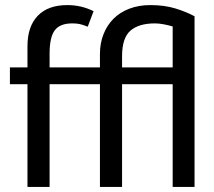

<svg xmlns="http://www.w3.org/2000/svg" viewBox="-20 -735 843 755"><path d="M245 -715Q300 -715 348 -691L325 -630Q305 -638 293 -640.5Q281 -643 264 -643Q216 -643 195.5 -616Q175 -589 175 -524V-470H373V-523Q373 -565 387 -600.5Q401 -636 426.5 -661.5Q452 -687 489 -701Q526 -715 571 -715Q627 -715 670.5 -701.5Q714 -688 745 -671V0H659V-404H460V0H373V-404H175V0H88V-404H19V-470H88V-553Q88 -631 128.5 -673Q169 -715 245 -715ZM460 -470H659V-631Q642 -636 623.5 -639.5Q605 -643 589 -643Q526 -643 493 -614.5Q460 -586 460 -514Z"/></svg>

Font: Mukta Vaani
Style: Regular
Weight: 400
Designer: Noopur Datye, Girish Dalvi, Yashodeep Gholap, Pallavi Karambelkar
Foundry: Ek Type
Version: Version 2.538;PS 1.000;hotconv 16.6.51;makeotf.lib2.5.65220;